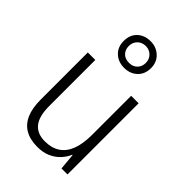

<svg xmlns="http://www.w3.org/2000/svg" viewBox="-239 -907 1015 1015"><g transform="rotate(45 268.0 -399.5)"><path d="M455 -532V0H410L402 -91H399Q387 -63 365 -40Q343 -17 312 -3.5Q281 10 239 10Q184 10 147.5 -11.5Q111 -33 93 -75Q75 -117 75 -180V-532H131V-187Q131 -111 160 -75Q189 -39 246 -39Q297 -39 331 -61.5Q365 -84 382 -128.5Q399 -173 399 -241V-532ZM268 -610Q224 -610 195 -637Q166 -664 166 -709Q166 -755 194.5 -782Q223 -809 268 -809Q311 -809 340.5 -781.5Q370 -754 370 -710Q370 -664 341 -637Q312 -610 268 -610ZM268 -647Q296 -647 313.5 -664.5Q331 -682 331 -709Q331 -737 313 -755Q295 -773 268 -773Q240 -773 222 -755Q204 -737 204 -709Q204 -682 221 -664.5Q238 -647 268 -647Z"/></g></svg>

Font: Noto Sans Hebrew SemiCondensed Light
Style: Regular
Weight: 300
Width: 4
Designer: Monotype Design Team
Foundry: Monotype Imaging Inc.
Version: Version 2.003